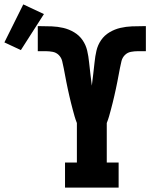

<svg xmlns="http://www.w3.org/2000/svg" viewBox="-168 -854 688 874"><path d="M128 0V-114H182V-294Q176 -309 171.5 -324.5Q167 -340 163 -355.5Q159 -371 155 -386.5Q151 -402 147.5 -418Q144 -434 140.5 -449.5Q137 -465 134 -481Q131 -497 128 -512.5Q125 -528 122 -544Q119 -560 115 -576Q111 -592 99.5 -603.5Q88 -615 72 -618Q56 -621 40 -621Q37 -621 34 -621Q31 -621 28 -621Q22 -621 16 -621Q10 -621 4 -621V-735Q4 -735 5 -735Q6 -735 6 -735H9Q10 -735 11.5 -735Q13 -735 14 -735Q41 -735 67.5 -734Q94 -733 120 -727Q146 -721 169.5 -707Q193 -693 208 -671Q223 -649 229 -623Q235 -597 237.5 -570.5Q240 -544 243.5 -517.5Q247 -491 250 -464Q253 -491 256.5 -517.5Q260 -544 262.5 -570.5Q265 -597 271 -623Q277 -649 292 -671Q307 -693 330.5 -707Q354 -721 380 -727Q406 -733 432.5 -734Q459 -735 486 -735Q487 -735 488.5 -735Q490 -735 491 -735H494Q494 -735 495 -735Q496 -735 496 -735V-621Q490 -621 484 -621Q478 -621 472 -621Q469 -621 466 -621Q463 -621 460 -621Q444 -621 428 -618Q412 -615 400.5 -603.5Q389 -592 385 -576Q381 -560 378 -544Q375 -528 372 -512.5Q369 -497 366 -481Q363 -465 359.5 -449.5Q356 -434 352.5 -418Q349 -402 345 -386.5Q341 -371 337 -355.5Q333 -340 328.5 -324.5Q324 -309 318 -294V-114H372V0ZM-73 -626 -148 -661 -62 -834 32 -790Z"/></svg>

Font: Iosevka Slab Heavy
Style: Regular
Weight: 900
Monospace: yes
Designer: Belleve Invis
Foundry: Belleve Invis
Version: Version 11.1.0; ttfautohint (v1.8.3)